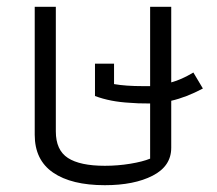

<svg xmlns="http://www.w3.org/2000/svg" viewBox="-20 -534 637 564"><path d="M82 -138V-514H144V-148Q144 -93 179.5 -70Q215 -47 288 -47Q326 -47 362.5 -53Q399 -59 421 -68V-230Q381 -230 362 -232Q304 -235 259 -252V-347H315V-287Q349 -281 400 -281H421V-514H483V-292Q513 -300 548 -321L576 -274Q527 -248 483 -238V-100Q483 -46 428.5 -18Q374 10 288 10Q190 10 136 -27Q82 -64 82 -138Z"/></svg>

Font: Athiti
Style: Regular
Weight: 400
Designer: CadsonDemak Team
Foundry: CadsonDemak
Version: Version 1.033